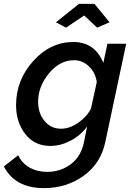

<svg xmlns="http://www.w3.org/2000/svg" viewBox="-64 -749 689 992"><path d="M225 -634 344 -729H424L502 -634L438 -606L371 -669L277 -606ZM-44 111 30 53Q49 94 88.5 116.5Q128 139 180 139Q248 139 301 100Q354 61 370 -15L386 -95Q351 -48 299.5 -21.5Q248 5 196 5Q115 5 67 -56Q19 -117 19 -206Q19 -335 107.5 -433.5Q196 -532 315 -532Q426 -532 470 -424L491 -523H588L480 -15Q457 95 368.5 159Q280 223 163 223Q14 223 -44 111ZM406 -188 436 -325Q429 -374 395.5 -406Q362 -438 319 -438Q245 -438 189 -370Q133 -302 133 -224Q133 -164 166 -124Q199 -84 251 -84Q296 -84 340.5 -115Q385 -146 406 -188Z"/></svg>

Font: Raleway-v4020 SemiBold
Style: Italic
Weight: 600
Italic angle: -12°
Designer: Matt McInerney, Pablo Impallari, Rodrigo Fuenzalida
Foundry: Matt McInerney, Pablo Impallari, Rodrigo Fuenzalida
Version: Version 4.020;PS 004.020;hotconv 1.0.88;makeotf.lib2.5.64775